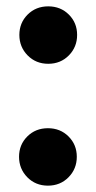

<svg xmlns="http://www.w3.org/2000/svg" viewBox="-20 -563 303 605"><path d="M131 22Q92 22 66 -4.5Q40 -31 40 -69Q40 -107 66 -133Q92 -159 131 -159Q170 -159 196 -133Q222 -107 222 -69Q222 -31 196 -4.5Q170 22 131 22ZM132 -362Q93 -362 67 -388.5Q41 -415 41 -453Q41 -491 67 -517Q93 -543 132 -543Q171 -543 197 -517Q223 -491 223 -453Q223 -415 197 -388.5Q171 -362 132 -362Z"/></svg>

Font: Moderustic
Style: Bold
Weight: 700
Designer: Tural Alisoy
Foundry: TAFT Foundry
Version: Version 2.120